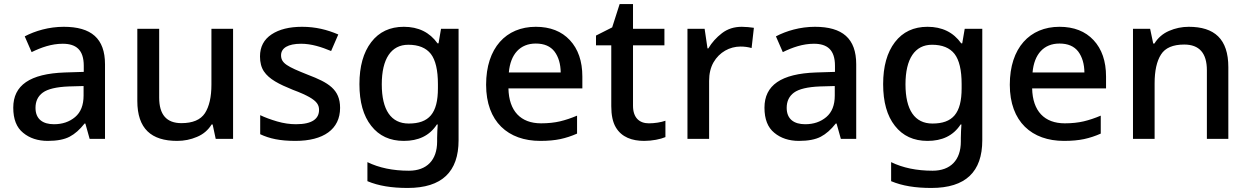

<svg xmlns="http://www.w3.org/2000/svg" viewBox="-20 -680 6114 940"><path d="M292 -548.8C219.7 -548.8 151.9 -528.8 101.1 -502L134.8 -424.8C181.6 -447.8 232.4 -465.8 287.1 -465.8C352.1 -465.8 390.1 -436.5 390.1 -357.9V-328.1L297.9 -325.2C126 -319.3 44.9 -262.2 44.9 -152.8C44.9 -96.7 61 -55.7 93.3 -29.8C125 -3.4 165.5 9.8 213.9 9.8C259.3 9.8 294.9 2.9 320.8 -10.7C346.2 -23.9 370.6 -45.4 394 -75.2H397.9L418.9 0H494.1V-365.2C494.1 -491.7 426.8 -548.8 292 -548.8ZM389.2 -258.8V-211.9C389.2 -165.5 375.5 -130.4 347.7 -106.9C319.8 -83.5 285.6 -71.8 244.1 -71.8C190.9 -71.8 153.8 -95.7 153.8 -151.9C153.8 -184.1 165.5 -209 189.5 -226.6C213.4 -244.1 255.9 -254.4 316.9 -256.8Z M1015.1 -539.1V-266.1C1015.1 -205.1 1004.4 -158.7 983.4 -126C961.9 -93.3 923.3 -77.1 868.2 -77.1C795.4 -77.1 759.3 -118.7 759.3 -202.1V-539.1H652.3V-186C652.3 -49.8 720.7 9.8 847.2 9.8C881.3 9.8 913.6 3.4 944.3 -9.8C975.1 -22.5 999 -43 1016.1 -70.8H1021L1036.1 0H1121.1V-539.1Z M1645 -151.9C1645 -242.7 1587.4 -275.9 1487.3 -314C1386.7 -354 1356 -370.1 1356 -409.2C1356 -444.8 1390.1 -465.8 1454.1 -465.8C1504.9 -465.8 1554.2 -449.7 1601.1 -430.2L1636.2 -511.2C1581.5 -534.7 1524.9 -548.8 1459 -548.8C1397 -548.8 1347.2 -536.6 1309.6 -511.7C1272 -486.8 1252.9 -450.7 1252.9 -403.8C1252.9 -374 1259.3 -349.6 1272 -330.6C1297.4 -292.5 1345.2 -268.1 1414.1 -240.2C1449.7 -227.1 1476.6 -214.8 1494.6 -204.6C1531.2 -183.6 1542 -166 1542 -142.1C1542 -99.1 1509.3 -71.8 1429.2 -71.8C1399.4 -71.8 1368.7 -76.2 1336.9 -85.4C1305.2 -94.7 1277.3 -105 1253.9 -116.2V-22.9C1299.3 -1.5 1350.1 9.8 1426.3 9.8C1563.5 9.8 1645 -46.9 1645 -151.9Z M1957 -548.8C1889.2 -548.8 1835.9 -523.9 1797.4 -473.6C1758.8 -423.3 1739.7 -354.5 1739.7 -268.1C1739.7 -180.7 1758.8 -112.8 1797.4 -64C1835.9 -14.6 1889.2 9.8 1957 9.8C2027.3 9.8 2082.5 -14.6 2119.1 -70.8H2123C2122.6 -63.5 2121.6 -53.2 2121.1 -39.1C2120.6 -24.9 2120.1 -13.7 2120.1 -4.9V13.2C2120.1 103.5 2069.8 155.8 1981.9 155.8C1903.8 155.8 1835.9 141.6 1778.8 113.8V207C1833.5 230 1897.5 240.2 1976.1 240.2C2144 240.2 2225.1 160.6 2225.1 6.8V-539.1H2139.2L2127 -467.8H2122.1C2083.5 -522 2028.3 -548.8 1957 -548.8ZM1979 -460.9C2029.3 -460.9 2065.9 -445.8 2089.4 -416C2112.3 -386.2 2124 -336.9 2124 -268.1V-248C2124 -125 2080.1 -75.2 1981 -75.2C1894.5 -75.2 1849.1 -141.6 1849.1 -267.1C1849.1 -392.1 1895 -460.9 1979 -460.9Z M2603 -548.8C2458 -548.8 2359.9 -445.8 2359.9 -265.1C2359.9 -83.5 2468.3 9.8 2625 9.8C2663.1 9.8 2695.8 6.8 2723.1 1C2750.5 -4.9 2777.8 -13.7 2805.2 -25.9V-113.8C2776.4 -101.6 2748.5 -92.3 2721.7 -85.9C2694.8 -79.6 2663.6 -76.2 2628.9 -76.2C2529.3 -76.2 2471.7 -136.2 2469.2 -247.1H2831.1V-305.2C2831.1 -380.4 2810.5 -439.9 2770 -483.4C2729.5 -526.9 2673.8 -548.8 2603 -548.8ZM2603 -466.8C2644.5 -466.8 2674.8 -453.6 2694.8 -427.7C2714.4 -401.4 2724.6 -367.2 2725.1 -325.2H2471.2C2479 -415.5 2526.9 -466.8 2603 -466.8Z M3156.7 -76.2C3110.4 -76.2 3079.1 -103.5 3079.1 -162.1V-458H3232.9V-539.1H3079.1V-660.2H3013.7L2977.1 -545.9L2897.9 -505.9V-458H2972.7V-160.2C2972.7 -116.2 2980 -82 2994.6 -57.1C3023.4 -7.8 3075.2 9.8 3133.8 9.8C3172.9 9.8 3213.9 1.5 3237.8 -8.8V-88.9C3216.3 -81.1 3184.6 -76.2 3156.7 -76.2Z M3611.8 -548.8C3574.2 -548.8 3542 -538.6 3514.6 -517.6C3487.3 -496.6 3464.8 -471.7 3447.8 -442.9H3443.8L3429.7 -539.1H3345.7V0H3451.7V-284.2C3451.7 -319.3 3459 -349.6 3473.1 -374.5C3502 -424.8 3552.7 -452.1 3605.5 -452.1C3624.5 -452.1 3642.6 -449.7 3659.7 -444.8L3670.9 -543.9C3654.8 -546.4 3629.9 -548.8 3611.8 -548.8Z M3969.7 -548.8C3897.5 -548.8 3829.6 -528.8 3778.8 -502L3812.5 -424.8C3859.4 -447.8 3910.2 -465.8 3964.8 -465.8C4029.8 -465.8 4067.9 -436.5 4067.9 -357.9V-328.1L3975.6 -325.2C3803.7 -319.3 3722.7 -262.2 3722.7 -152.8C3722.7 -96.7 3738.8 -55.7 3771 -29.8C3802.7 -3.4 3843.3 9.8 3891.6 9.8C3937 9.8 3972.7 2.9 3998.5 -10.7C4023.9 -23.9 4048.3 -45.4 4071.8 -75.2H4075.7L4096.7 0H4171.9V-365.2C4171.9 -491.7 4104.5 -548.8 3969.7 -548.8ZM4066.9 -258.8V-211.9C4066.9 -165.5 4053.2 -130.4 4025.4 -106.9C3997.6 -83.5 3963.4 -71.8 3921.9 -71.8C3868.7 -71.8 3831.5 -95.7 3831.5 -151.9C3831.5 -184.1 3843.3 -209 3867.2 -226.6C3891.1 -244.1 3933.6 -254.4 3994.6 -256.8Z M4521 -548.8C4453.1 -548.8 4399.9 -523.9 4361.3 -473.6C4322.8 -423.3 4303.7 -354.5 4303.7 -268.1C4303.7 -180.7 4322.8 -112.8 4361.3 -64C4399.9 -14.6 4453.1 9.8 4521 9.8C4591.3 9.8 4646.5 -14.6 4683.1 -70.8H4687C4686.5 -63.5 4685.5 -53.2 4685.1 -39.1C4684.6 -24.9 4684.1 -13.7 4684.1 -4.9V13.2C4684.1 103.5 4633.8 155.8 4545.9 155.8C4467.8 155.8 4399.9 141.6 4342.8 113.8V207C4397.5 230 4461.4 240.2 4540 240.2C4708 240.2 4789.1 160.6 4789.1 6.8V-539.1H4703.1L4690.9 -467.8H4686C4647.5 -522 4592.3 -548.8 4521 -548.8ZM4543 -460.9C4593.3 -460.9 4629.9 -445.8 4653.3 -416C4676.3 -386.2 4688 -336.9 4688 -268.1V-248C4688 -125 4644 -75.2 4544.9 -75.2C4458.5 -75.2 4413.1 -141.6 4413.1 -267.1C4413.1 -392.1 4459 -460.9 4543 -460.9Z M5167 -548.8C5022 -548.8 4923.8 -445.8 4923.8 -265.1C4923.8 -83.5 5032.2 9.8 5189 9.8C5227.1 9.8 5259.8 6.8 5287.1 1C5314.5 -4.9 5341.8 -13.7 5369.1 -25.9V-113.8C5340.3 -101.6 5312.5 -92.3 5285.6 -85.9C5258.8 -79.6 5227.5 -76.2 5192.9 -76.2C5093.3 -76.2 5035.6 -136.2 5033.2 -247.1H5395V-305.2C5395 -380.4 5374.5 -439.9 5334 -483.4C5293.5 -526.9 5237.8 -548.8 5167 -548.8ZM5167 -466.8C5208.5 -466.8 5238.8 -453.6 5258.8 -427.7C5278.3 -401.4 5288.6 -367.2 5289.1 -325.2H5035.2C5043 -415.5 5090.8 -466.8 5167 -466.8Z M5799.8 -548.8C5766.1 -548.8 5733.9 -542 5703.6 -528.8C5672.9 -515.6 5648.9 -494.6 5631.8 -466.8H5626L5610.8 -539.1H5526.9V0H5632.8V-272C5632.8 -333 5643.1 -380.4 5664.1 -413.1C5684.6 -445.8 5722.7 -461.9 5777.8 -461.9C5851.6 -461.9 5888.7 -419.9 5888.7 -335.9V0H5993.7V-351.1C5993.7 -489.7 5925.3 -548.8 5799.8 -548.8Z"/></svg>

Font: Noto Reveo Sans
Style: Regular
Weight: 500
Designer: Monotype Design Team
Foundry: Monotype Imaging Inc.
Version: Version 2.007